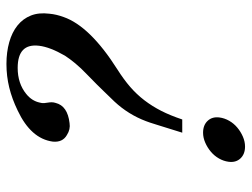

<svg xmlns="http://www.w3.org/2000/svg" viewBox="-110 -636 762 581"><g transform="rotate(90 270.5 -346.0)"><path d="M382 -580Q359 -580 346 -594Q333 -608 336 -630Q338 -645 346 -659Q354 -673 366.5 -683.5Q379 -694 394 -700.5Q409 -707 424 -707Q447 -707 460 -693Q473 -679 470 -657Q468 -642 460 -628Q452 -614 439.5 -603.5Q427 -593 412 -586.5Q397 -580 382 -580ZM174 15Q138 15 108 6.5Q78 -2 57.5 -18.5Q37 -35 27.5 -59Q18 -83 22 -115Q23 -126 25.5 -136.5Q28 -147 32 -158Q60 -238 191 -321Q221 -340 243.5 -359.5Q266 -379 284 -402.5Q302 -426 316 -453.5Q330 -481 342 -517H382Q367 -469 358.5 -441.5Q350 -414 347 -407Q327 -354 288 -312Q278 -302 258.5 -281.5Q239 -261 207 -230Q186 -210 172 -193Q158 -176 149 -162Q123 -117 119 -84Q111 -19 186 -19Q233 -19 265 -45Q286 -62 291 -86Q293 -93 292.5 -99Q292 -105 291 -110.5Q290 -116 290 -122Q290 -128 292 -134Q301 -170 353 -176Q372 -179 389 -168Q412 -155 409 -125Q400 -59 315 -19Q280 -2 245.5 6.5Q211 15 174 15Z"/></g></svg>

Font: DG Didot
Style: Bold Italic
Weight: 700
Designer: David Gatwood, Takis Katsoulidis, and George D. Matthiopoulos
Foundry: David Gatwood
Version: Version 1.0